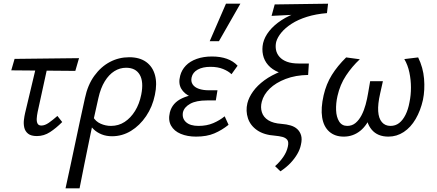

<svg xmlns="http://www.w3.org/2000/svg" viewBox="-20 -731 2367 1040"><path d="M180 6Q148 6 132 -7Q116 -20 111.5 -40Q107 -60 109.5 -81Q112 -102 116 -119L185 -409H246L184 -125Q180 -106 179 -89Q178 -72 183.5 -61.5Q189 -51 204 -51Q223 -51 244.5 -66Q266 -81 291 -103L317 -70Q284 -37 251 -15.5Q218 6 180 6ZM41 -350 59 -412 408 -416 388 -347Z M335 289Q349 225 362 164.5Q375 104 387.5 44.5Q400 -15 413 -75.5Q426 -136 440 -199Q455 -271 491 -320.5Q527 -370 575.5 -395.5Q624 -421 680 -421Q736 -421 771.5 -395.5Q807 -370 819.5 -324Q832 -278 819 -217Q806 -153 771.5 -102Q737 -51 689.5 -22Q642 7 587 7Q556 7 531 -3Q506 -13 488.5 -29.5Q471 -46 462 -66L484 -98Q498 -73 525 -61Q552 -49 581 -49Q622 -49 655 -70.5Q688 -92 711.5 -130Q735 -168 745 -218Q759 -288 737 -326Q715 -364 663 -364Q629 -364 599.5 -345.5Q570 -327 547.5 -290.5Q525 -254 513 -200Q499 -137 489 -92.5Q479 -48 471.5 -10.5Q464 27 455.5 67.5Q447 108 436.5 160.5Q426 213 411 289Z M1042 9Q995 9 959 -6Q923 -21 906.5 -50.5Q890 -80 900 -122Q913 -174 967 -199Q1021 -224 1102 -224L1098 -191Q1051 -191 1014.5 -206.5Q978 -222 961.5 -251Q945 -280 956 -321Q964 -352 986.5 -375.5Q1009 -399 1045.5 -412Q1082 -425 1128 -425Q1174 -425 1209 -412.5Q1244 -400 1267 -375L1234 -329Q1218 -345 1189 -357Q1160 -369 1120 -369Q1078 -369 1051 -354Q1024 -339 1018 -312Q1013 -290 1023.5 -274Q1034 -258 1057 -250Q1080 -242 1111 -242H1158L1149 -187H1101Q1043 -187 1010.5 -169Q978 -151 971 -123Q965 -90 987.5 -69.5Q1010 -49 1055 -49Q1100 -49 1135 -64Q1170 -79 1197 -101L1218 -55Q1182 -26 1141 -8.5Q1100 9 1042 9ZM1116 -508 1204 -711H1282L1166 -508Z M1499 197 1470 169Q1496 146 1514.5 119Q1533 92 1539 64Q1545 38 1536 26.5Q1527 15 1509.5 10.5Q1492 6 1470 4Q1410 0 1373 -25.5Q1336 -51 1323 -90.5Q1310 -130 1320 -172Q1328 -204 1351 -236Q1374 -268 1412 -296Q1450 -324 1505 -345.5Q1560 -367 1630 -378L1610 -325H1575Q1525 -325 1489.5 -339.5Q1454 -354 1432.5 -378.5Q1411 -403 1404.5 -434Q1398 -465 1405 -497Q1413 -531 1438.5 -563Q1464 -595 1504.5 -621.5Q1545 -648 1600.5 -666.5Q1656 -685 1725 -692L1751 -660Q1691 -655 1643 -640Q1595 -625 1560 -602.5Q1525 -580 1504 -554.5Q1483 -529 1476 -504Q1471 -482 1475 -461Q1479 -440 1494 -423Q1509 -406 1534.5 -396.5Q1560 -387 1598 -387H1653L1649 -325Q1581 -324 1527.5 -303.5Q1474 -283 1441 -251Q1408 -219 1398 -180Q1390 -150 1398.5 -123Q1407 -96 1433.5 -79.5Q1460 -63 1505 -60Q1532 -58 1554 -51.5Q1576 -45 1590.5 -31.5Q1605 -18 1611 2.5Q1617 23 1610 53Q1605 78 1590.5 103Q1576 128 1554 151.5Q1532 175 1499 197ZM1451 -645 1468 -707 1757 -711 1751 -660Z M1842 9Q1794 9 1763.5 -18Q1733 -45 1725 -95Q1717 -145 1733 -215Q1747 -276 1777.5 -325Q1808 -374 1855 -420L1929 -410Q1887 -371 1854.5 -322Q1822 -273 1808 -211Q1799 -171 1800.5 -134Q1802 -97 1817 -73Q1832 -49 1861 -49Q1887 -49 1906 -65Q1925 -81 1938.5 -107Q1952 -133 1960.5 -164.5Q1969 -196 1974 -227L1985 -291H2054L2039 -224Q2026 -167 2028.5 -128.5Q2031 -90 2048.5 -69.5Q2066 -49 2095 -49Q2122 -49 2142 -64.5Q2162 -80 2176.5 -109Q2191 -138 2198 -177Q2206 -215 2206 -256.5Q2206 -298 2197.5 -338.5Q2189 -379 2170 -411L2245 -420Q2272 -365 2277 -304.5Q2282 -244 2271 -190Q2258 -132 2231.5 -86.5Q2205 -41 2167 -16Q2129 9 2084 9Q2025 9 1993.5 -28.5Q1962 -66 1963 -125L1995 -118Q1970 -53 1931 -22Q1892 9 1842 9Z"/></svg>

Font: Ysabeau Office Medium
Style: Italic
Weight: 500
Italic angle: -12°
Designer: Christian Thalmann (Catharsis Fonts)
Version: Version 2.001;gftools[0.9.30]; featfreeze: tnum,lnum,ss02